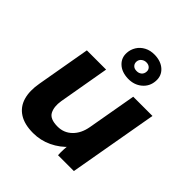

<svg xmlns="http://www.w3.org/2000/svg" viewBox="-210 -906 1056 1056"><g transform="rotate(45 318.0 -378.0)"><path d="M50.2 -206.4 105 -520H254.6L202.8 -222.6Q194.8 -173.2 211.5 -141.3Q228.2 -109.4 287.4 -109.4Q336.4 -109.4 370.7 -142.7Q405 -176 415.2 -233.2L465.6 -520H615.2L523.8 0H400.6Q399.2 -18.8 400.5 -44.7Q401.8 -70.6 404.8 -88.2L417.6 -82Q378 -37.8 326.4 -13.4Q274.8 11 217.4 11Q149.6 11 108.2 -15.7Q66.8 -42.4 52.5 -91.1Q38.2 -139.8 50.2 -206.4ZM269.8 -666.2Q271.4 -693 285.8 -716.3Q300.2 -739.6 326.4 -753.6Q352.6 -767.6 388 -766.8Q437.2 -765.2 466.2 -738.2Q495.2 -711.2 492.4 -669.4Q489.6 -624.6 456.2 -596.6Q422.8 -568.6 374.2 -569.8Q324.6 -571.4 295.8 -598.5Q267 -625.6 269.8 -666.2ZM420.2 -668.6Q421.8 -683.6 411.8 -694.1Q401.8 -704.6 384.6 -705Q368.4 -705.4 355.8 -695.8Q343.2 -686.2 341.6 -670Q340.4 -654.4 349.9 -643.8Q359.4 -633.2 377.2 -632.8Q395 -632 407 -641.9Q419 -651.8 420.2 -668.6Z"/></g></svg>

Font: Fixel Italic Variable Display Thin
Style: Italic
Weight: 100
Italic angle: -10°
Designer: AlfaBravo + MacPaw
Foundry: Kyrylo Tkachov, Marchela Mozhyna, Serhii Makarenko, Maria Weinstein, Zakhar Kryvoshyya
Version: Version 1.210;Glyphs 3.2 (3217)